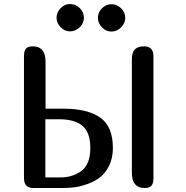

<svg xmlns="http://www.w3.org/2000/svg" viewBox="-20 -941 929 961"><path d="M263 -852Q263 -879 283.5 -900Q304 -921 330 -921Q358 -921 379 -900.5Q400 -880 400 -852Q400 -825 379 -804.5Q358 -784 330 -784Q304 -784 283.5 -805Q263 -826 263 -852ZM470 -851Q470 -879 490.5 -899.5Q511 -920 538 -920Q565 -920 586 -899.5Q607 -879 607 -851Q607 -825 586 -804Q565 -783 538 -783Q511 -783 490.5 -804Q470 -825 470 -851ZM208 -397H298Q418 -397 481.5 -352.5Q545 -308 545 -200Q545 -151 527 -113.5Q509 -76 482.5 -55Q456 -34 420.5 -21Q385 -8 355.5 -4Q326 0 296 0H146Q100 0 100 -50V-659Q100 -686 110 -697.5Q120 -709 144 -709Q208 -709 208 -632ZM702 -709Q748 -709 748 -659V-50Q748 -23 738 -11.5Q728 0 704 0Q640 0 640 -77V-644Q640 -679 655 -694Q670 -709 702 -709ZM207 -344V-53H283Q344 -53 388 -86Q432 -119 432 -200Q432 -279 392.5 -311.5Q353 -344 278 -344Z"/></svg>

Font: Marmelad
Style: Regular
Weight: 400
Designer: Manvel Shmavonyan
Foundry: Cyreal
Version: Version 1.001;PS 001.001;hotconv 1.0.88;makeotf.lib2.5.64775